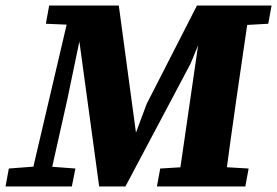

<svg xmlns="http://www.w3.org/2000/svg" viewBox="-45 -675 1003 695"><path d="M-25 0 -13 -65 92 -73H121L228 -65L215 0ZM59 0 212 -653H269L198 -312L128 0ZM314 0 240 -542 219 -552 215 -585 121 -589 133 -655H385L449 -181H442L486 -299L668 -655H744V-567H695L645 -445L409 0ZM523 0 535 -65 667 -73H719L855 -65L843 0ZM598 0 683 -586 719 -655H860L810 -312Q799 -234 788 -156Q777 -78 767 0ZM769 -582 775 -655H938L926 -589L800 -582Z"/></svg>

Font: Source Serif 4 ExtraBold
Style: Italic
Weight: 800
Italic angle: -12°
Designer: Frank Grießhammer
Foundry: Adobe Systems Incorporated
Version: Version 4.004;hotconv 1.0.116;makeotfexe 2.5.65601